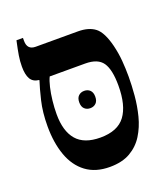

<svg xmlns="http://www.w3.org/2000/svg" viewBox="-123 -736 731 834"><g transform="rotate(-20 242.5 -319.0)"><path d="M243 9Q177 9 133.5 -23.5Q90 -56 69 -114.5Q48 -173 48 -249Q48 -314 60.5 -366Q73 -418 83 -448V-451Q55 -454 43.5 -474Q32 -494 32 -531Q32 -556 36 -581Q40 -606 49 -647H79V-633Q79 -592 118 -592H313Q363 -592 392 -569.5Q421 -547 438 -479Q447 -442 450 -406Q453 -370 453 -332Q453 -292 449 -245.5Q445 -199 433.5 -154Q422 -109 399 -72Q376 -35 338 -13Q300 9 243 9ZM103 -285Q103 -207 138 -166Q173 -125 248 -125Q328 -125 363 -172Q398 -219 398 -311Q398 -385 375.5 -417.5Q353 -450 295 -450H131Q123 -434 116.5 -406.5Q110 -379 106.5 -347Q103 -315 103 -285ZM213 -300Q213 -320 223.5 -330Q234 -340 250 -340Q266 -340 276.5 -330Q287 -320 287 -300Q287 -280 276.5 -270Q266 -260 250 -260Q234 -260 223.5 -270Q213 -280 213 -300Z"/></g></svg>

Font: Noto Serif Hebrew Condensed
Style: Bold
Weight: 700
Width: 3
Designer: Monotype Design Team
Foundry: Monotype Imaging Inc.
Version: Version 2.004; ttfautohint (v1.8.4.7-5d5b)